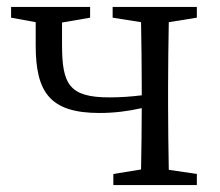

<svg xmlns="http://www.w3.org/2000/svg" viewBox="-20 -534 636 554"><path d="M548 -483V-514H305V-483L387 -470C388 -415 389 -339 389 -286V-259C357 -255 325 -253 296 -253C180 -253 159 -290 159 -405C159 -426 159 -448 159 -469L240 -483V-514H12V-483L83 -470V-403C83 -268 124 -208 267 -208C309 -208 349 -213 389 -222C389 -169 388 -97 387 -45L307 -32V0H548V-32L467 -44C466 -100 465 -176 465 -228V-286C465 -338 466 -415 467 -470Z"/></svg>

Font: Source Han Serif AKR9
Style: Regular
Weight: 400
Designer: Ryoko NISHIZUKA 西塚涼子 (kana & ideographs); Frank Grießhammer (Latin, Greek & Cyrillic); Sandoll Communications 산돌커뮤니케이션, 
Foundry: Adobe Systems Incorporated
Version: Version 1.005;hotconv 1.0.107;makeotfexe 2.5.65593